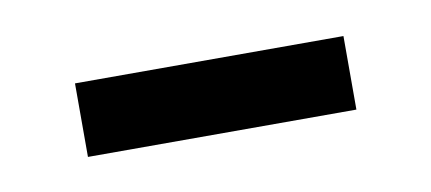

<svg xmlns="http://www.w3.org/2000/svg" viewBox="-26 -332 364 162"><g transform="rotate(-10 155.5 -250.5)"><path d="M41 -219V-282H271V-219Z"/></g></svg>

Font: SourceSansPro
Style: Book
Weight: 400
Designer: Paul D. Hunt
Foundry: Adobe Systems Incorporated
Version: Version 2.021;PS 2.000;hotconv 1.0.86;makeotf.lib2.5.63406